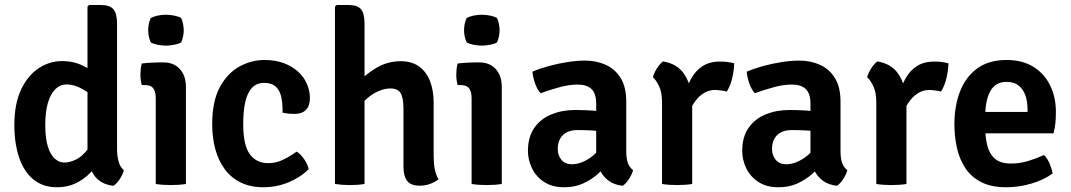

<svg xmlns="http://www.w3.org/2000/svg" viewBox="-20 -756 4402 789"><path d="M461 -142Q461 -115.5 467.5 -92Q474 -68.5 489 -56.5Q485 -39.5 472.5 -20.5Q460 -1.5 446.5 7.5Q391 1.5 365.2 -38.2Q339.5 -78 339.5 -131.5V-729L346 -735.5H393.5Q431.5 -735.5 446.2 -717.8Q461 -700 461 -658.5ZM39 -242Q39 -330 66.8 -388.2Q94.5 -446.5 139.2 -475.8Q184 -505 234.5 -505Q284 -505 324 -484.5Q364 -464 398.5 -440.5L381.5 -347.5Q352.5 -370.5 319.2 -389.8Q286 -409 254 -409Q227.5 -409 207.8 -390Q188 -371 177 -333.8Q166 -296.5 166 -241.5Q166 -187 176.8 -153.2Q187.5 -119.5 205.5 -103.8Q223.5 -88 245 -88Q266 -88 291 -99.8Q316 -111.5 338.2 -139.8Q360.5 -168 374 -216L400.5 -135Q393 -98.5 367 -64.2Q341 -30 301.8 -8.2Q262.5 13.5 214.5 13.5Q156 13.5 117 -18.8Q78 -51 58.5 -108.8Q39 -166.5 39 -242Z M744 0Q717 4.5 682 4.5Q647.5 4.5 620 0V-352.5Q620 -378.5 610.2 -392.5Q600.5 -406.5 574.5 -406.5H562.5Q557 -427.5 557 -449.5Q557 -460.5 558.2 -472Q559.5 -483.5 562.5 -495Q582.5 -497.5 602.2 -498.5Q622 -499.5 635 -499.5H652Q694.5 -499.5 719.2 -472.2Q744 -445 744 -398.5ZM589 -632Q589 -659.5 599.5 -682Q610 -688 627.5 -691.8Q645 -695.5 662 -695.5Q678 -695.5 696.5 -691.8Q715 -688 724.5 -682Q729.5 -671.5 732.2 -657.8Q735 -644 735 -632Q735 -605 724.5 -582Q715.5 -576 696.8 -572.2Q678 -568.5 662 -568.5Q645 -568.5 627 -572.2Q609 -576 599.5 -582Q589 -605 589 -632Z M1141 -293Q1142 -328 1136.2 -355.8Q1130.5 -383.5 1113.8 -399.5Q1097 -415.5 1064.5 -415.5Q1022 -415.5 1000.8 -373.8Q979.5 -332 979.5 -245.5Q979.5 -160 1006.2 -122.8Q1033 -85.5 1082.5 -85.5Q1114.5 -85.5 1144.2 -100Q1174 -114.5 1199 -133Q1215 -123.5 1229.8 -102Q1244.5 -80.5 1248.5 -61Q1215.5 -27.5 1166.2 -7Q1117 13.5 1063 13.5Q1009 13.5 969.2 -6Q929.5 -25.5 903.5 -60.8Q877.5 -96 864.8 -143.2Q852 -190.5 852 -245.5Q852 -340 883.5 -398Q915 -456 964.2 -482.8Q1013.5 -509.5 1067 -509.5Q1111.5 -509.5 1146.2 -496.5Q1181 -483.5 1205 -461.5Q1229 -439.5 1241.2 -411.2Q1253.5 -383 1253.5 -352.5Q1253.5 -321.5 1237.5 -304.8Q1221.5 -288 1191.5 -288Q1176.5 -288 1164.8 -289.2Q1153 -290.5 1141 -293Z M1478 0Q1452 4.5 1417 4.5Q1385.5 4.5 1356.5 0V-729L1363.5 -735.5H1411Q1449.5 -735.5 1463.8 -717.8Q1478 -700 1478 -658.5ZM1762 -113.5Q1762 -86 1766.5 -61.8Q1771 -37.5 1782 -19.5Q1768.5 -8 1748 -0.5Q1727.5 7 1704.5 7Q1667.5 7 1652.8 -13Q1638 -33 1638 -70.5V-308.5Q1638 -352.5 1626.8 -372.5Q1615.5 -392.5 1583.5 -392.5Q1562 -392.5 1536.2 -381.8Q1510.5 -371 1487 -350.2Q1463.5 -329.5 1448 -299.5V-413.5Q1481.5 -450.5 1527.2 -477.5Q1573 -504.5 1626.5 -504.5Q1673 -504.5 1703 -482.2Q1733 -460 1747.5 -421.8Q1762 -383.5 1762 -334.5Z M2042 0Q2015 4.5 1980 4.5Q1945.5 4.5 1918 0V-352.5Q1918 -378.5 1908.2 -392.5Q1898.5 -406.5 1872.5 -406.5H1860.5Q1855 -427.5 1855 -449.5Q1855 -460.5 1856.2 -472Q1857.5 -483.5 1860.5 -495Q1880.5 -497.5 1900.2 -498.5Q1920 -499.5 1933 -499.5H1950Q1992.5 -499.5 2017.2 -472.2Q2042 -445 2042 -398.5ZM1887 -632Q1887 -659.5 1897.5 -682Q1908 -688 1925.5 -691.8Q1943 -695.5 1960 -695.5Q1976 -695.5 1994.5 -691.8Q2013 -688 2022.5 -682Q2027.5 -671.5 2030.2 -657.8Q2033 -644 2033 -632Q2033 -605 2022.5 -582Q2013.5 -576 1994.8 -572.2Q1976 -568.5 1960 -568.5Q1943 -568.5 1925 -572.2Q1907 -576 1897.5 -582Q1887 -605 1887 -632Z M2149.5 -135.5Q2149.5 -193.5 2176 -231Q2202.5 -268.5 2246.5 -286.2Q2290.5 -304 2343.5 -304Q2369.5 -304 2404.5 -302.2Q2439.5 -300.5 2468.5 -294V-213Q2443.5 -218.5 2411.5 -220Q2379.5 -221.5 2354 -221.5Q2313.5 -221.5 2292.8 -200.5Q2272 -179.5 2272 -144Q2272 -117.5 2287.2 -99.2Q2302.5 -81 2330.5 -81Q2364.5 -81 2401.5 -105Q2438.5 -129 2463.5 -174L2482 -86.5Q2463 -64.5 2437.2 -41.5Q2411.5 -18.5 2377.2 -2.5Q2343 13.5 2299 13.5Q2248.5 13.5 2215.2 -8.8Q2182 -31 2165.8 -65.2Q2149.5 -99.5 2149.5 -135.5ZM2581.5 -56.5Q2577 -39.5 2564.8 -20.5Q2552.5 -1.5 2539 7.5Q2502.5 3.5 2479.5 -14.5Q2456.5 -32.5 2444.8 -57.8Q2433 -83 2430 -109.5V-330Q2430 -371.5 2410.8 -390Q2391.5 -408.5 2354.5 -408.5Q2319 -408.5 2279.8 -397.8Q2240.5 -387 2201.5 -373Q2187.5 -388 2178.8 -413.2Q2170 -438.5 2168 -461.5Q2198.5 -474.5 2236 -484.8Q2273.5 -495 2312.2 -501Q2351 -507 2384 -507Q2431 -507 2469.5 -489.5Q2508 -472 2530.8 -435Q2553.5 -398 2553.5 -338V-134Q2553.5 -108 2559.2 -89Q2565 -70 2581.5 -56.5Z M2997 -496Q2997 -472.5 2989.8 -438.8Q2982.5 -405 2966.5 -379.5Q2955.5 -383 2944.2 -384Q2933 -385 2921.5 -386.5Q2896.5 -386.5 2877.5 -376.2Q2858.5 -366 2844.2 -349.2Q2830 -332.5 2819.2 -310.8Q2808.5 -289 2800 -266L2784 -286.5Q2786 -324 2794.2 -362.2Q2802.5 -400.5 2820 -432.5Q2837.5 -464.5 2866.5 -483.8Q2895.5 -503 2939 -503Q2956 -503 2969.5 -501.2Q2983 -499.5 2997 -496ZM2663 -438.5Q2667 -455 2679.2 -474.5Q2691.5 -494 2704.5 -503.5Q2762 -494.5 2790.8 -452.8Q2819.5 -411 2824.5 -345V0Q2797.5 4.5 2762.5 4.5Q2728 4.5 2700.5 0V-335Q2700.5 -377 2688.2 -402.2Q2676 -427.5 2663 -438.5Z M3030 -135.5Q3030 -193.5 3056.5 -231Q3083 -268.5 3127 -286.2Q3171 -304 3224 -304Q3250 -304 3285 -302.2Q3320 -300.5 3349 -294V-213Q3324 -218.5 3292 -220Q3260 -221.5 3234.5 -221.5Q3194 -221.5 3173.2 -200.5Q3152.5 -179.5 3152.5 -144Q3152.5 -117.5 3167.8 -99.2Q3183 -81 3211 -81Q3245 -81 3282 -105Q3319 -129 3344 -174L3362.5 -86.5Q3343.5 -64.5 3317.8 -41.5Q3292 -18.5 3257.8 -2.5Q3223.5 13.5 3179.5 13.5Q3129 13.5 3095.8 -8.8Q3062.5 -31 3046.2 -65.2Q3030 -99.5 3030 -135.5ZM3462 -56.5Q3457.5 -39.5 3445.2 -20.5Q3433 -1.5 3419.5 7.5Q3383 3.5 3360 -14.5Q3337 -32.5 3325.2 -57.8Q3313.5 -83 3310.5 -109.5V-330Q3310.5 -371.5 3291.2 -390Q3272 -408.5 3235 -408.5Q3199.5 -408.5 3160.2 -397.8Q3121 -387 3082 -373Q3068 -388 3059.2 -413.2Q3050.5 -438.5 3048.5 -461.5Q3079 -474.5 3116.5 -484.8Q3154 -495 3192.8 -501Q3231.5 -507 3264.5 -507Q3311.5 -507 3350 -489.5Q3388.5 -472 3411.2 -435Q3434 -398 3434 -338V-134Q3434 -108 3439.8 -89Q3445.5 -70 3462 -56.5Z M3877.5 -496Q3877.5 -472.5 3870.2 -438.8Q3863 -405 3847 -379.5Q3836 -383 3824.8 -384Q3813.5 -385 3802 -386.5Q3777 -386.5 3758 -376.2Q3739 -366 3724.8 -349.2Q3710.5 -332.5 3699.8 -310.8Q3689 -289 3680.5 -266L3664.5 -286.5Q3666.5 -324 3674.8 -362.2Q3683 -400.5 3700.5 -432.5Q3718 -464.5 3747 -483.8Q3776 -503 3819.5 -503Q3836.5 -503 3850 -501.2Q3863.5 -499.5 3877.5 -496ZM3543.5 -438.5Q3547.5 -455 3559.8 -474.5Q3572 -494 3585 -503.5Q3642.5 -494.5 3671.2 -452.8Q3700 -411 3705 -345V0Q3678 4.5 3643 4.5Q3608.5 4.5 3581 0V-335Q3581 -377 3568.8 -402.2Q3556.5 -427.5 3543.5 -438.5Z M3980.5 -208V-296H4202.5V-308Q4202.5 -338.5 4193.8 -363.8Q4185 -389 4166.2 -404.2Q4147.5 -419.5 4116 -419.5Q4071 -419.5 4049.8 -381.8Q4028.5 -344 4028.5 -273.5V-236Q4028.5 -194 4036.8 -159.5Q4045 -125 4067.8 -104.5Q4090.5 -84 4134.5 -84Q4170.5 -84 4204.5 -94.2Q4238.5 -104.5 4270 -119Q4284.5 -105 4293.5 -83.2Q4302.5 -61.5 4305.5 -43Q4269 -16.5 4218.2 -1.5Q4167.5 13.5 4115 13.5Q4053 13.5 4011.8 -7.8Q3970.5 -29 3946.5 -65.8Q3922.5 -102.5 3912.2 -149Q3902 -195.5 3902 -246Q3902 -321 3925.2 -380.5Q3948.5 -440 3995.8 -474.8Q4043 -509.5 4116.5 -509.5Q4182 -509.5 4227 -481.2Q4272 -453 4295.5 -404.8Q4319 -356.5 4319 -296.5Q4319 -269 4317 -249.8Q4315 -230.5 4309.5 -208Z"/></svg>

Font: Signika Negative Light SemiBold
Style: Regular
Weight: 600
Version: Version 2.001